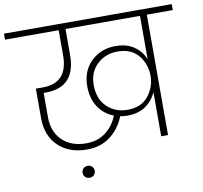

<svg xmlns="http://www.w3.org/2000/svg" viewBox="-126 -842 1170 1107"><g transform="rotate(-10 459.0 -288.0)"><path d="M594 -184Q675 -184 716.5 -236.5Q758 -289 758 -354V-355Q758 -422 716.5 -473.5Q675 -525 594 -525Q524 -525 475 -479.5Q426 -434 426 -358Q426 -277 474 -230.5Q522 -184 594 -184ZM588 -151Q564 -151 545 -155Q519 -87 462.5 -43Q406 1 325 1Q220 1 157 -59.5Q94 -120 94 -224V-396H135Q282 -396 282 -558V-705H-32V-740H950V-705H798V0H758V-259Q738 -211 695 -181Q652 -151 588 -151ZM311 164Q295 164 285 154Q275 144 275 129Q275 114 285 104Q295 94 311 94Q326 94 336 104Q346 114 346 129Q346 144 336 154Q326 164 311 164ZM326 -35Q394 -35 441 -71.5Q488 -108 510 -165Q454 -186 421 -236Q388 -286 388 -358Q388 -448 445.5 -503Q503 -558 588 -558Q653 -558 696 -528.5Q739 -499 758 -451V-705H322V-554Q322 -364 147 -364H134V-221Q134 -137 186 -86Q238 -35 326 -35Z"/></g></svg>

Font: Poppins ExtraLight
Style: Regular
Weight: 275
Designer: Ninad Kale (Devanagari), Jonny Pinhorn (Latin)
Foundry: Indian Type Foundry
Version: Version 3.200;PS 1.000;hotconv 16.6.54;makeotf.lib2.5.65590